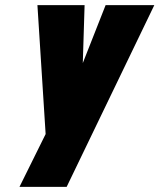

<svg xmlns="http://www.w3.org/2000/svg" viewBox="-20 -520 622 749"><path d="M56 209H240L582 -500H392L303 -274L310 -500H126L158 3Z"/></svg>

Font: Advent Pro Black
Style: Italic
Weight: 900
Italic angle: -12°
Version: Version 3.000